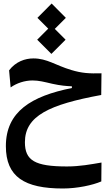

<svg xmlns="http://www.w3.org/2000/svg" viewBox="-20 -764 626 1102"><path d="M340.8 317.9C423.3 317.9 511.7 298.8 561.5 277.3L562.5 168.9C502 179.2 438 191.4 364.3 191.4C180.2 191.4 123 157.2 123 52.2C123 -99.1 263.7 -164.1 561 -218.8L562.5 -343.3C492.2 -341.3 450.2 -343.8 388.7 -362.3C298.8 -389.2 250 -428.7 171.9 -428.7C124 -428.7 70.8 -410.6 32.2 -360.4L41 -262.2C75.2 -286.6 121.1 -302.2 167 -302.2C203.1 -302.2 233.9 -293.9 279.8 -283.2C328.1 -272.5 360.8 -270 392.6 -268.6V-258.8C160.6 -212.4 13.7 -124 13.7 74.7C13.7 251.5 121.1 317.9 340.8 317.9ZM274.9 -454.6 356.4 -536.1 294.4 -598.1 357.9 -661.6 276.4 -743.7 194.8 -661.6 256.8 -599.6 193.4 -536.1Z"/></svg>

Font: Cascadia Code NF SemiBold
Style: Regular
Weight: 600
Monospace: yes
Designer: Aaron Bell
Foundry: Saja Typeworks
Version: Version 2404.023